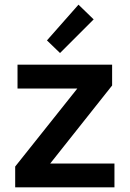

<svg xmlns="http://www.w3.org/2000/svg" viewBox="-20 -802 555 822"><path d="M45 0V-89L311 -423H55V-525H460V-436L195 -102H470V0ZM181 -629 316 -782 381 -719 237 -575Z"/></svg>

Font: Oxanium ExtraLight SemiBold
Style: Regular
Weight: 600
Version: Version 2.000